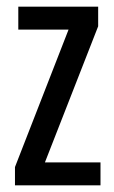

<svg xmlns="http://www.w3.org/2000/svg" viewBox="-20 -557 343 577"><path d="M282 0H25V-55L186 -468H35V-537H275V-478L115 -69H282Z"/></svg>

Font: Noto Sans Kannada ExtraCondensed
Style: Regular
Weight: 400
Width: 2
Designer: Jelle Bosma - Monotype Design Team
Foundry: Monotype Imaging Inc.
Version: Version 2.005; ttfautohint (v1.8.4.7-5d5b)